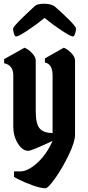

<svg xmlns="http://www.w3.org/2000/svg" viewBox="-20 -826 471 1026"><path d="M381 -503V-106Q381 -68 347 2.5Q313 73 275 126.5Q237 180 223 180Q198 180 156 165Q114 150 84 135L55 120V90H89Q128 90 178 45.5Q228 1 261 -73Q148 -20 131 -20Q100 -20 75.5 -59.5Q51 -99 51 -148V-423Q51 -478 2 -488V-510L111 -571Q133 -562 152 -541.5Q171 -521 171 -503V-232Q171 -162 193 -138.5Q215 -115 261 -115V-423Q261 -484 220 -492V-514L321 -571Q343 -562 362 -541.5Q381 -521 381 -503ZM383 -652Q377 -631 370 -631Q358 -631 311.5 -661.5Q265 -692 218 -730Q171 -692 124.5 -661.5Q78 -631 66 -631Q59 -631 54.5 -647Q50 -663 50 -670.5Q50 -678 58.5 -688Q67 -698 81 -712.5Q95 -727 109 -740Q151 -779 164.5 -792.5Q178 -806 215.5 -806Q253 -806 273 -791Q304 -765 345 -724.5Q386 -684 386 -673.5Q386 -663 383 -652Z"/></svg>

Font: Pirata One
Style: Regular
Weight: 400
Designer: Rodrigo Fuenzalida, Nicolas Massi
Foundry: Rodrigo Fuenzalida, Nicolas Massi
Version: Version 1.001